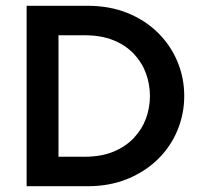

<svg xmlns="http://www.w3.org/2000/svg" viewBox="-20 -645 696 665"><path d="M72.2 0V-625H282.6Q359.7 -625 421.5 -600Q483.3 -575 527.4 -531.2Q571.5 -487.5 594.8 -431.2Q618.1 -375 618.1 -312.5Q618.1 -250.7 594.8 -194.1Q571.5 -137.5 527.4 -94.1Q483.3 -50.7 421.5 -25.3Q359.7 0 282.6 0ZM182.6 -102.1H272.2Q329.9 -102.1 372.2 -119.4Q414.6 -136.8 443.1 -166.7Q471.5 -196.5 485.4 -234Q499.3 -271.5 499.3 -312.5Q499.3 -353.5 485.4 -391.3Q471.5 -429.2 443.1 -459Q414.6 -488.9 372.2 -505.9Q329.9 -522.9 272.2 -522.9H182.6Z"/></svg>

Font: Afacad SemiBold
Style: Regular
Weight: 600
Designer: Kristian Moeller
Foundry: Dicotype
Version: Version 1.000